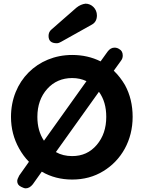

<svg xmlns="http://www.w3.org/2000/svg" viewBox="-20 -964 784 1048"><path d="M261 -803C250 -794 245 -782 245 -768C245 -741 260 -728 290 -728C301 -728 307 -733 314 -736L482 -830C500 -840 509 -857 509 -880C509 -916 480 -944 447 -944C430 -942 413 -935 397 -922ZM374 16C437 16 494 1 544 -30C643 -90 704 -198 704 -326C704 -391 690 -449 662 -500C645 -529 625 -555 601 -578L640 -632C647 -641 650 -650 650 -661C650 -677 644 -689 631 -696C624 -701 615 -704 605 -704C591 -704 578 -697 567 -682L529 -629C483 -652 431 -664 374 -664C184 -664 40 -521 40 -326C40 -263 55 -206 84 -154C99 -127 117 -102 138 -81L85 -6C78 7 74 17 74 24C74 39 81 49 96 56C103 59 112 64 120 64C134 64 147 57 159 42L208 -27C258 2 313 16 374 16ZM220 -196C196 -232 184 -275 184 -326C184 -388 202 -439 238 -479C273 -518 319 -538 374 -538C403 -538 429 -532 452 -521ZM374 -112C341 -112 311 -119 285 -134L520 -463C547 -426 560 -381 560 -326C560 -265 543 -214 508 -173C473 -132 429 -112 374 -112Z"/></svg>

Font: Dongle
Style: Bold
Weight: 700
Designer: Yanghee Ryu
Foundry: Yanghee Ryu
Version: Version 2.000